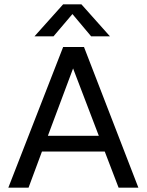

<svg xmlns="http://www.w3.org/2000/svg" viewBox="-20 -868 678 888"><path d="M272 -848H356.5L488.5 -700H401.5L315 -803L227.5 -700H139.5ZM620 0H528.5L464.5 -167H174L112 0H18.5L272 -650.5H368.5ZM318 -551.5 201.5 -240H437Z"/></svg>

Font: Overused Grotesk
Style: Regular
Weight: 450
Version: Version 0.004